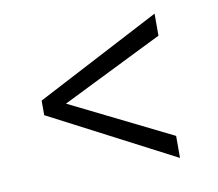

<svg xmlns="http://www.w3.org/2000/svg" viewBox="-55 -489 605 532"><g transform="rotate(-10 248.0 -223.0)"><path d="M61 -202V-243L411 -426V-364L126 -223L411 -82V-20Z"/></g></svg>

Font: Aikya
Style: Regular
Weight: 400
Designer: Neelakash Kshetrimayum (Latin subset based on Merriweather by Eben Sorkin)
Foundry: Brand New Type
Version: Version 1.00 b005